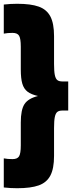

<svg xmlns="http://www.w3.org/2000/svg" viewBox="-72 -867 416 1016"><path d="M0 0ZM129 -359Q77 -346 57.5 -316Q38 -286 38 -219V-98Q38 -55 29 -40Q20 -25 -6 -25Q-32 -25 -52 -29V125Q-17 129 19 129Q91 129 133 114Q175 99 194.5 62Q214 25 214 -42V-189Q214 -228 218 -247.5Q222 -267 231 -274.5Q240 -282 258 -282H289V-436H258Q240 -436 231 -443.5Q222 -451 218 -470.5Q214 -490 214 -529V-676Q214 -743 194.5 -780Q175 -817 133 -832Q91 -847 19 -847Q-17 -847 -52 -843V-689Q-32 -693 -6 -693Q20 -693 29 -678Q38 -663 38 -620V-499Q38 -452 46 -424.5Q54 -397 73.5 -382Q93 -367 129 -359Z"/></svg>

Font: Biryani Black
Style: Regular
Weight: 900
Designer: Dan Reynolds and Mathieu Reguer
Foundry: Dan Reynolds and Mathieu Reguer
Version: Version 1.004; ttfautohint (v1.1) -l 5 -r 5 -G 72 -x 0 -D la